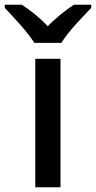

<svg xmlns="http://www.w3.org/2000/svg" viewBox="-65 -786 403 806"><path d="M192.9 -606C218.8 -650.9 282.7 -715.8 317.9 -752.9V-766.1H245.1C210.4 -743.2 170.9 -712.4 135.3 -675.8C101.6 -712.4 62 -743.2 26.9 -766.1H-44.9V-752.9C-9.3 -715.3 51.3 -651.4 79.1 -606ZM189 -539.1H83V0H189Z"/></svg>

Font: Noto Reveo Sans
Style: Regular
Weight: 500
Designer: Monotype Design Team
Foundry: Monotype Imaging Inc.
Version: Version 2.007